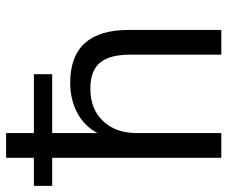

<svg xmlns="http://www.w3.org/2000/svg" viewBox="-89 -667 745 629"><g transform="rotate(-90 283.5 -352.5)"><path d="M81 0V-554H-11V-614H81V-705H162V-614H355V-554H162V-406Q186 -450 229.5 -472.5Q273 -495 327 -495Q500 -495 500 -303V0H419V-298Q419 -366 392.5 -397.5Q366 -429 308 -429Q241 -429 201.5 -387.5Q162 -346 162 -277V0Z"/></g></svg>

Font: Nunito Sans
Style: Regular
Weight: 400
Designer: Vernon Adams
Foundry: Vernon Adams
Version: Version 3.101; ttfautohint (v1.8.4.7-5d5b);gftools[0.9.27]